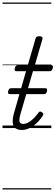

<svg xmlns="http://www.w3.org/2000/svg" viewBox="-20 -1018 441 1526"><path d="M153 15Q122 15 103.5 1.5Q85 -12 81.5 -42.5Q78 -73 92 -122L187 -452H110Q100 -452 97 -458.5Q94 -465 98 -477Q101 -489 107 -494.5Q113 -500 123 -500H201L262 -710Q265 -721 271.5 -725.5Q278 -730 292 -730Q308 -730 314 -724.5Q320 -719 317 -707L257 -500H386Q396 -500 399.5 -494Q403 -488 399 -476Q396 -463 389.5 -457.5Q383 -452 374 -452H242L144 -117Q131 -72 135 -52.5Q139 -33 166 -33Q192 -33 223.5 -56.5Q255 -80 286 -123Q292 -131 298.5 -131.5Q305 -132 313 -126Q323 -120 324 -113.5Q325 -107 321 -101Q302 -69 275 -43Q248 -17 217 -1Q186 15 153 15ZM60 -270Q47 -270 45 -276.5Q43 -283 45 -294Q48 -305 53 -311Q58 -317 71 -317H339Q351 -317 353 -310Q355 -303 353 -293Q351 -282 345.5 -276Q340 -270 328 -270ZM0 478H388V488H0ZM0 -20H388V0H0ZM0 -505H388V-500H0ZM0 -998H388V-988H0Z"/></svg>

Font: Playwrite AU SA Guides
Style: Regular
Weight: 400
Designer: Veronika Burian, José Scaglione
Foundry: TypeTogether
Version: Version 1.003